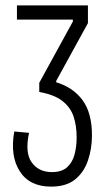

<svg xmlns="http://www.w3.org/2000/svg" viewBox="-20 -680 418 714"><path d="M170 14Q90 14 53.5 -43Q17 -100 33 -191L88 -186Q72 -112 98 -76Q124 -40 173 -40Q210 -40 230 -58.5Q250 -77 257.5 -106.5Q265 -136 265 -169Q265 -213 253.5 -247Q242 -281 212 -304.5Q182 -328 126 -338V-372L251 -600V-607H43V-660H307V-594L189 -379V-374Q252 -355 287 -307.5Q322 -260 322 -177Q322 -127 307 -83Q292 -39 259 -12.5Q226 14 170 14Z"/></svg>

Font: Bricolage Grotesque 12pt Condensed ExtraLight
Style: Regular
Weight: 200
Width: 3
Designer: Mathieu Triay
Foundry: Atelier Triay
Version: Version 1.001; ttfautohint (v1.8.4.7-5d5b);gftools[0.9.33.de